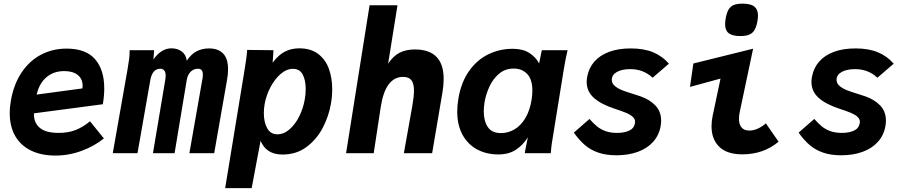

<svg xmlns="http://www.w3.org/2000/svg" viewBox="-20 -818 4840 1025"><path d="M32 -214Q32 -247.5 38.5 -283Q53.5 -368 94.8 -430.2Q136 -492.5 198 -525.5Q260 -558.5 335.5 -558.5Q438.5 -558.5 487.5 -502Q536.5 -445.5 536.5 -346Q536.5 -306 529 -261.5L161.5 -213Q159 -165.5 190.8 -137Q222.5 -108.5 293 -108.5Q345 -108.5 384.5 -124.2Q424 -140 460.5 -170.5L534.5 -79Q485 -38.5 416.5 -13Q348 12.5 275.5 12.5Q201.5 12.5 146.5 -13.8Q91.5 -40 61.8 -91Q32 -142 32 -214ZM421 -360Q421 -397 395 -417.8Q369 -438.5 323 -438.5Q267 -438.5 228.5 -406.2Q190 -374 175.5 -313L420 -346Q421 -356 421 -360Z M672 -550H803L799 -500Q818 -528.5 842.5 -544.2Q867 -560 895 -560Q929.5 -560 951.8 -542Q974 -524 977 -493.5Q1000.5 -529.5 1030.2 -544.5Q1060 -559.5 1096 -559.5Q1145 -559.5 1171.2 -532.2Q1197.5 -505 1197.5 -448.5Q1197.5 -420.5 1192 -391L1123.5 0H991L1061 -398.5Q1063 -409 1063 -419.5Q1063 -451 1037 -451Q1013.5 -451 997.5 -434.8Q981.5 -418.5 977 -391.5L912 0H796.5L863 -396Q864.5 -406 864.5 -414Q864.5 -432 857 -441.5Q849.5 -451 835.5 -451Q793.5 -451 782.5 -390.5L714 0H582L661 -448.5Q666.5 -480 669.5 -503.8Q672.5 -527.5 672 -550Z M1299.5 -551.5 1440 -550 1435.5 -483Q1466.5 -525 1501 -542.5Q1535.5 -560 1577 -560Q1639.5 -560 1679 -529.8Q1718.5 -499.5 1736 -450.2Q1753.5 -401 1753.5 -341.5Q1753.5 -303 1746.5 -263.5Q1735.5 -199 1703.8 -137.2Q1672 -75.5 1617.5 -34.2Q1563 7 1488 7Q1402 7 1371 -66L1323.5 186.5H1182L1284.5 -438Q1289.5 -469.5 1293.8 -498.8Q1298 -528 1299.5 -551.5ZM1606.5 -284.5Q1612 -314.5 1612 -342.5Q1612 -390 1596 -420.2Q1580 -450.5 1544.5 -450.5Q1509.5 -450.5 1477.8 -422.8Q1446 -395 1423.5 -351.8Q1401 -308.5 1393 -263.5Q1388.5 -239 1388.5 -214.5Q1388.5 -165.5 1406.5 -133.2Q1424.5 -101 1460.5 -101Q1495.5 -101 1526.2 -128Q1557 -155 1577.8 -197.2Q1598.5 -239.5 1606.5 -284.5Z M1953 -790H2102L2052 -478Q2079.5 -519.5 2113.8 -536.8Q2148 -554 2194.5 -554Q2348.5 -554 2348.5 -396.5Q2348.5 -362 2342 -324.5L2287 0H2136L2181.5 -254.5Q2190 -304 2190 -334Q2190 -372.5 2176.2 -390Q2162.5 -407.5 2132 -407.5Q2037 -407.5 2012.5 -246L1975 0H1827.5Z M2421 -222.5Q2421 -255 2427 -291Q2442 -380 2484.8 -439.8Q2527.5 -499.5 2587.8 -528.5Q2648 -557.5 2717 -557.5Q2771 -557.5 2805.5 -535.5Q2840 -513.5 2858 -479.5L2872.5 -550H3010Q3002 -518.5 2990 -449L2929 -71.5L2926.5 -56.5Q2924.5 -42 2922.8 -28Q2921 -14 2920.5 0H2781.5Q2784 -17.5 2793.5 -63L2798 -85Q2773.5 -45 2735 -19.2Q2696.5 6.5 2640.5 6.5Q2577 6.5 2527.2 -20.2Q2477.5 -47 2449.2 -98.5Q2421 -150 2421 -222.5ZM2818.5 -289Q2822 -312 2822 -334.5Q2822 -394 2794.5 -423Q2767 -452 2722 -452Q2677.5 -452 2645 -425Q2612.5 -398 2593.5 -357.2Q2574.5 -316.5 2567 -274Q2562.5 -245 2562.5 -224Q2562.5 -173 2584 -140.2Q2605.5 -107.5 2654.5 -107.5Q2693 -107.5 2727 -127.5Q2761 -147.5 2785.2 -188.5Q2809.5 -229.5 2818.5 -289Z M3043.5 -110 3127 -183Q3149 -158 3168.2 -142.5Q3187.5 -127 3213.2 -117.8Q3239 -108.5 3274.5 -108.5Q3311.5 -108.5 3338 -120.2Q3364.5 -132 3369.5 -159.5L3370.5 -167.5Q3370.5 -182.5 3358.2 -194Q3346 -205.5 3323.8 -215Q3301.5 -224.5 3263 -237Q3189.5 -261 3150.8 -295.2Q3112 -329.5 3112 -381Q3112 -394.5 3115 -409.5Q3123.5 -455 3152.8 -488.8Q3182 -522.5 3231.2 -541Q3280.5 -559.5 3347 -559.5Q3418.5 -559.5 3467.8 -538.5Q3517 -517.5 3551 -478L3464 -403Q3415 -449 3344.5 -449Q3300.5 -449 3273.2 -433.8Q3246 -418.5 3246 -391.5Q3246 -372.5 3262.5 -358.8Q3279 -345 3302.2 -336Q3325.5 -327 3361.5 -316L3400 -303.5Q3448.5 -286.5 3479 -254.8Q3509.5 -223 3509.5 -173Q3509.5 -161.5 3507 -145.5Q3498.5 -96 3466.8 -60.8Q3435 -25.5 3384.5 -7.2Q3334 11 3271 11Q3215 11 3173.5 -3.5Q3132 -18 3101.8 -44.2Q3071.5 -70.5 3043.5 -110Z M3778.5 -144Q3778.5 -170.5 3784.5 -199.5L3826.5 -398.5L3663.5 -354L3681.5 -479L4000.5 -558L3929.5 -222Q3925 -202 3925 -184Q3925 -154.5 3938.5 -137.8Q3952 -121 3980.5 -121Q4002.5 -121 4025.8 -131.5Q4049 -142 4068.5 -159.5L4136.5 -61.5Q4056 6 3942.5 6Q3861.5 6 3820 -34.2Q3778.5 -74.5 3778.5 -144ZM3851 -688.5Q3851 -704.5 3854.5 -722Q3860 -752 3870.5 -768.5Q3881 -785 3898.5 -791.8Q3916 -798.5 3944 -798.5Q3987.5 -798.5 4007 -783Q4026.5 -767.5 4026.5 -735Q4026.5 -719 4023 -702Q4017.5 -673 4007.2 -656.5Q3997 -640 3979.2 -632.8Q3961.5 -625.5 3932 -625.5Q3889.5 -625.5 3870.2 -640.8Q3851 -656 3851 -688.5Z M4243.5 -110 4327 -183Q4349 -158 4368.2 -142.5Q4387.5 -127 4413.2 -117.8Q4439 -108.5 4474.5 -108.5Q4511.5 -108.5 4538 -120.2Q4564.5 -132 4569.5 -159.5L4570.5 -167.5Q4570.5 -182.5 4558.2 -194Q4546 -205.5 4523.8 -215Q4501.5 -224.5 4463 -237Q4389.5 -261 4350.8 -295.2Q4312 -329.5 4312 -381Q4312 -394.5 4315 -409.5Q4323.5 -455 4352.8 -488.8Q4382 -522.5 4431.2 -541Q4480.5 -559.5 4547 -559.5Q4618.5 -559.5 4667.8 -538.5Q4717 -517.5 4751 -478L4664 -403Q4615 -449 4544.5 -449Q4500.5 -449 4473.2 -433.8Q4446 -418.5 4446 -391.5Q4446 -372.5 4462.5 -358.8Q4479 -345 4502.2 -336Q4525.5 -327 4561.5 -316L4600 -303.5Q4648.5 -286.5 4679 -254.8Q4709.5 -223 4709.5 -173Q4709.5 -161.5 4707 -145.5Q4698.5 -96 4666.8 -60.8Q4635 -25.5 4584.5 -7.2Q4534 11 4471 11Q4415 11 4373.5 -3.5Q4332 -18 4301.8 -44.2Q4271.5 -70.5 4243.5 -110Z"/></svg>

Font: JuliaMono ExtraBold
Style: Italic
Weight: 800
Italic angle: -9°
Monospace: yes
Designer: cormullion
Foundry: corm
Version: Version 0.057; ttfautohint (v1.8.4)